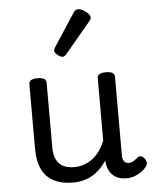

<svg xmlns="http://www.w3.org/2000/svg" viewBox="-58 -887 761 954"><g transform="rotate(-5 322.5 -410.0)"><path d="M269 17Q211 17 172 -3.5Q133 -24 113.5 -64.5Q94 -105 94 -166V-489Q94 -502 104.5 -508.5Q115 -515 136 -515Q158 -515 169 -508.5Q180 -502 180 -489V-166Q180 -131 191 -107Q202 -83 224.5 -71Q247 -59 280 -59Q308 -59 332 -68Q356 -77 375.5 -92.5Q395 -108 410 -130Q425 -152 435 -177V-489Q435 -502 445.5 -508.5Q456 -515 478 -515Q499 -515 510 -508.5Q521 -502 521 -489V-96Q521 -82 525 -73Q529 -64 536.5 -60Q544 -56 553 -56Q562 -56 569.5 -59.5Q577 -63 584.5 -69Q592 -75 599 -80Q607 -86 616.5 -83Q626 -80 634 -69Q639 -62 641 -52Q643 -42 636 -33Q626 -18 610 -6.5Q594 5 575 12Q556 19 536 19Q512 19 494.5 12.5Q477 6 465 -6Q453 -18 446 -34Q439 -50 437 -69L436 -78Q422 -56 404.5 -38.5Q387 -21 366 -8.5Q345 4 320.5 10.5Q296 17 269 17ZM272 -610Q261 -610 246 -622Q231 -634 231 -644Q231 -647 232 -650Q233 -653 237 -660L344 -824Q349 -832 354.5 -835.5Q360 -839 368 -839Q378 -839 391.5 -831.5Q405 -824 415.5 -813.5Q426 -803 426 -794Q426 -787 423.5 -782.5Q421 -778 414 -770L291 -623Q279 -610 272 -610Z"/></g></svg>

Font: Playwrite BR
Style: Regular
Weight: 400
Designer: Veronika Burian, José Scaglione
Foundry: TypeTogether
Version: Version 1.002